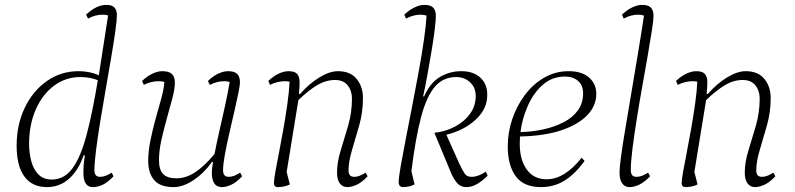

<svg xmlns="http://www.w3.org/2000/svg" viewBox="-20 -753 3250 785"><path d="M172 12Q112 12 80 -31Q48 -74 48 -157Q48 -243 81 -312Q114 -381 171.5 -421.5Q229 -462 301 -462Q348 -462 384 -445Q393 -500 402 -561Q411 -622 422 -690Q412 -693 400 -693Q369 -693 340 -677L332 -693Q374 -733 415 -733Q439 -733 448.5 -721.5Q458 -710 458 -692Q458 -672 451.5 -625.5Q445 -579 434.5 -517Q424 -455 412 -387Q400 -319 389.5 -254Q379 -189 372.5 -137.5Q366 -86 366 -57Q366 -30 389 -30Q401 -30 412.5 -34.5Q424 -39 437 -47L444 -32Q419 -6 398.5 3Q378 12 360 12Q321 12 321 -46Q321 -65 322.5 -82.5Q324 -100 327 -118H322Q300 -55 261.5 -21.5Q223 12 172 12ZM99 -164Q99 -129 107.5 -95.5Q116 -62 136.5 -40.5Q157 -19 191 -19Q243 -19 276.5 -65Q310 -111 334 -201.5Q358 -292 380 -425Q365 -431 347 -434.5Q329 -438 309 -438Q249 -438 201.5 -403Q154 -368 126.5 -306Q99 -244 99 -164Z M690 12Q635 12 610.5 -16.5Q586 -45 586 -95Q586 -135 595 -179Q604 -223 616 -266.5Q628 -310 639 -349Q650 -388 652 -418Q642 -421 629 -421Q597 -421 568 -406L561 -422Q582 -442 603.5 -452Q625 -462 643 -462Q671 -462 683 -450.5Q695 -439 695 -415Q695 -390 685 -352Q675 -314 662.5 -270Q650 -226 640 -181Q630 -136 630 -98Q630 -59 647 -41.5Q664 -24 701 -24Q740 -24 777 -48Q814 -72 857 -123Q865 -165 877 -217.5Q889 -270 900.5 -322.5Q912 -375 919 -418Q910 -421 897 -421Q867 -421 838 -406L830 -422Q851 -442 872.5 -452Q894 -462 912 -462Q939 -462 950 -450.5Q961 -439 961 -417Q961 -403 954 -369.5Q947 -336 937 -292.5Q927 -249 916.5 -203.5Q906 -158 899 -119Q892 -80 892 -57Q892 -30 915 -30Q927 -30 938 -34.5Q949 -39 962 -47L970 -32Q945 -6 924 3Q903 12 887 12Q846 12 846 -48Q846 -62 851 -91H847Q813 -44 770.5 -16Q728 12 690 12Z M1116 12Q1100 12 1100 -4Q1100 -18 1106 -51.5Q1112 -85 1121 -130.5Q1130 -176 1139 -227.5Q1148 -279 1155 -328.5Q1162 -378 1164 -419Q1154 -421 1145 -421Q1114 -421 1084 -406L1077 -422Q1098 -442 1119.5 -452Q1141 -462 1160 -462Q1185 -462 1195 -450.5Q1205 -439 1205 -417Q1205 -397 1202 -369H1207Q1245 -412 1286.5 -437Q1328 -462 1362 -462Q1412 -462 1438 -430.5Q1464 -399 1464 -352Q1464 -295 1449 -241.5Q1434 -188 1419.5 -140.5Q1405 -93 1405 -56Q1405 -30 1428 -30Q1440 -30 1451 -34.5Q1462 -39 1475 -47L1483 -32Q1458 -6 1437 3Q1416 12 1400 12Q1381 12 1369.5 -3Q1358 -18 1358 -47Q1358 -90 1373 -138Q1388 -186 1403.5 -239.5Q1419 -293 1419 -350Q1419 -382 1401.5 -404Q1384 -426 1350 -426Q1313 -426 1278 -405.5Q1243 -385 1200 -344L1152 -50L1165 1Q1154 7 1140.5 9.5Q1127 12 1116 12Z M1629 12Q1610 12 1610 -9Q1610 -26 1618 -72Q1626 -118 1638.5 -182Q1651 -246 1665 -318Q1679 -390 1692 -461Q1705 -532 1713.5 -591.5Q1722 -651 1724 -689Q1713 -693 1700 -693Q1670 -693 1640 -677L1633 -693Q1654 -713 1675.5 -723Q1697 -733 1715 -733Q1741 -733 1751.5 -721.5Q1762 -710 1762 -689Q1762 -671 1757.5 -633.5Q1753 -596 1745 -548Q1737 -500 1728 -450Q1719 -400 1710 -359H1714Q1739 -415 1779 -438.5Q1819 -462 1866 -462Q1916 -462 1944.5 -435Q1973 -408 1972 -365Q1973 -309 1925.5 -264.5Q1878 -220 1805 -202L1857 -86Q1871 -56 1880 -43Q1889 -30 1908 -30Q1935 -30 1966 -51L1974 -35Q1927 12 1888 12Q1862 12 1847 -7Q1832 -26 1823 -49L1756 -210Q1802 -215 1840.5 -235.5Q1879 -256 1902 -288Q1925 -320 1925 -361Q1925 -395 1902 -416.5Q1879 -438 1845 -438Q1792 -438 1758 -398.5Q1724 -359 1701.5 -274Q1679 -189 1662 -53L1675 1Q1664 7 1651 9.5Q1638 12 1629 12Z M2192 12Q2121 12 2088.5 -32.5Q2056 -77 2056 -155Q2056 -211 2074 -265Q2092 -319 2125.5 -364Q2159 -409 2205 -435.5Q2251 -462 2305 -462Q2359 -462 2388.5 -436Q2418 -410 2418 -369Q2418 -321 2381.5 -282.5Q2345 -244 2275.5 -220.5Q2206 -197 2106 -195Q2105 -180 2105 -165Q2105 -99 2134 -59.5Q2163 -20 2215 -20Q2288 -20 2358 -108L2370 -95Q2331 -41 2288 -14.5Q2245 12 2192 12ZM2290 -440Q2238 -440 2200 -407Q2162 -374 2138.5 -321.5Q2115 -269 2108 -213Q2156 -214 2201.5 -224Q2247 -234 2284 -253Q2321 -272 2342.5 -301.5Q2364 -331 2364 -372Q2364 -404 2343.5 -422Q2323 -440 2290 -440Z M2554 12Q2535 12 2524 -3Q2513 -18 2513 -48Q2513 -68 2519.5 -116Q2526 -164 2537.5 -231.5Q2549 -299 2562 -377Q2575 -455 2588.5 -535.5Q2602 -616 2613 -689Q2603 -693 2590 -693Q2559 -693 2530 -677L2523 -693Q2544 -713 2565.5 -723Q2587 -733 2605 -733Q2631 -733 2641.5 -721.5Q2652 -710 2652 -689Q2652 -673 2645.5 -630Q2639 -587 2628.5 -527Q2618 -467 2606 -400Q2594 -333 2583.5 -267Q2573 -201 2566 -146Q2559 -91 2559 -57Q2559 -30 2582 -30Q2594 -30 2605.5 -34.5Q2617 -39 2630 -47L2638 -32Q2612 -6 2591.5 3Q2571 12 2554 12Z M2783 12Q2767 12 2767 -4Q2767 -18 2773 -51.5Q2779 -85 2788 -130.5Q2797 -176 2806 -227.5Q2815 -279 2822 -328.5Q2829 -378 2831 -419Q2821 -421 2812 -421Q2781 -421 2751 -406L2744 -422Q2765 -442 2786.5 -452Q2808 -462 2827 -462Q2852 -462 2862 -450.5Q2872 -439 2872 -417Q2872 -397 2869 -369H2874Q2912 -412 2953.5 -437Q2995 -462 3029 -462Q3079 -462 3105 -430.5Q3131 -399 3131 -352Q3131 -295 3116 -241.5Q3101 -188 3086.5 -140.5Q3072 -93 3072 -56Q3072 -30 3095 -30Q3107 -30 3118 -34.5Q3129 -39 3142 -47L3150 -32Q3125 -6 3104 3Q3083 12 3067 12Q3048 12 3036.5 -3Q3025 -18 3025 -47Q3025 -90 3040 -138Q3055 -186 3070.5 -239.5Q3086 -293 3086 -350Q3086 -382 3068.5 -404Q3051 -426 3017 -426Q2980 -426 2945 -405.5Q2910 -385 2867 -344L2819 -50L2832 1Q2821 7 2807.5 9.5Q2794 12 2783 12Z"/></svg>

Font: Petrona ExtraLight
Style: Italic
Weight: 200
Italic angle: -9°
Designer: Ringo R. Seeber
Foundry: Ringo R. Seeber
Version: Version 2.001; ttfautohint (v1.8.3)